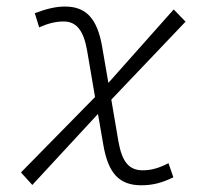

<svg xmlns="http://www.w3.org/2000/svg" viewBox="-20 -547 626 577"><path d="M77.1 8.8 274.4 -204.6 290.5 -111.8C305.2 -25.9 338.4 9.8 404.8 9.8C438.5 9.8 467.3 2.4 501 -14.2L486.3 -56.6C459 -42.5 435.5 -35.2 409.2 -35.2C367.2 -35.2 346.7 -61 335.9 -122.1L314.5 -247.6L537.6 -481.9L502 -518.6L305.7 -297.9L287.1 -405.8C272.5 -491.7 238.3 -527.3 175.8 -527.3C148.9 -527.3 122.1 -521.5 84.5 -507.3L97.7 -464.8C123.5 -476.1 145.5 -482.4 171.4 -482.4C209 -482.4 231 -456.5 241.7 -395.5L265.6 -255.4L43 -28.8Z"/></svg>

Font: Cascadia Code PL ExtraLight
Style: Italic
Weight: 200
Italic angle: -10°
Monospace: yes
Designer: Aaron Bell
Foundry: Saja Typeworks
Version: Version 2404.023